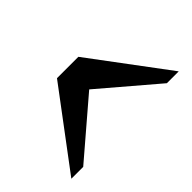

<svg xmlns="http://www.w3.org/2000/svg" viewBox="-42 -792 397 397"><g transform="rotate(-45 157.0 -593.0)"><path d="M279.3 -508.8 156.7 -613.3 34.7 -508.8H0L126 -676.8H188.5L314 -508.8Z"/></g></svg>

Font: Doulos SIL
Style: Regular
Weight: 400
Designer: Walt Agee, Victor Gaultney, Peter Martin, Debbi Hosken
Foundry: SIL International
Version: Version 4.110; 2011; Maintenance release